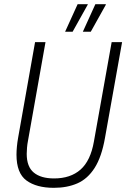

<svg xmlns="http://www.w3.org/2000/svg" viewBox="-20 -888 605 920"><path d="M238 12Q155 12 107 -23Q59 -58 59 -147Q59 -164 61 -185.5Q63 -207 67 -229L148 -686H198L114 -213Q111 -198 109.5 -181Q108 -164 108 -151Q108 -89 142 -61Q176 -33 239 -33Q318 -33 366 -75.5Q414 -118 430 -210L515 -686H565L483 -227Q467 -136 433.5 -83.5Q400 -31 351 -9.5Q302 12 238 12ZM377 -736 437 -868H487V-865L415 -736ZM292 -736 352 -868H401L400 -865L328 -736Z"/></svg>

Font: Archivo Condensed Thin
Style: Italic
Weight: 250
Width: 3
Italic angle: -10°
Designer: Hector Gatti
Foundry: Omnibus-Type
Version: Version 2.001